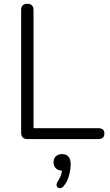

<svg xmlns="http://www.w3.org/2000/svg" viewBox="-20 -730 576 1008"><path d="M124 0Q91 0 91 -33V-677Q91 -710 123 -710Q156 -710 156 -677V-57H497Q528 -57 528 -29Q528 0 497 0ZM315 246Q305 259 293.5 258Q282 257 278 246.5Q274 236 284 221Q302 195 305 166Q284 165 272.5 153Q261 141 261 122Q261 102 273.5 90.5Q286 79 305 79Q351 79 351 132Q351 159 342.5 191Q334 223 315 246Z"/></svg>

Font: Chiron GoRound TC L
Style: Regular
Weight: 300
Designer: Ryoko NISHIZUKA 西塚涼子 (kana, bopomofo & ideographs); Paul D. Hunt (Latin, Greek & Cyrillic); Sandoll Communications 산돌커뮤니
Foundry: Adobe
Version: Version 1.000;hotconv 1.1.1;makeotfexe 2.6.0